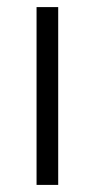

<svg xmlns="http://www.w3.org/2000/svg" viewBox="-20 -521 268 541"><path d="M83 0V-501H144V0Z"/></svg>

Font: Mulish Light
Style: Regular
Weight: 300
Designer: Vernon Adams
Foundry: Vernon Adams
Version: Version 3.603; ttfautohint (v1.8.3)